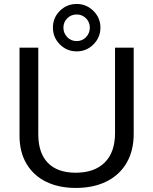

<svg xmlns="http://www.w3.org/2000/svg" viewBox="-20 -925 762 955"><path d="M356.9 9.8Q272.5 9.8 209.5 -21Q146.5 -51.8 111.8 -110.4Q77.1 -168.9 77.1 -250V-688H170.4V-257.8Q170.4 -163.6 218.3 -114.7Q266.1 -65.9 356.4 -65.9Q449.2 -65.9 500.7 -116.5Q552.2 -167 552.2 -264.2V-688H645V-258.8Q645 -175.3 609.6 -114.7Q574.2 -54.2 509.5 -22.2Q444.8 9.8 356.9 9.8ZM479.5 -787.6Q479.5 -738.8 444.8 -704.1Q410.2 -669.4 361.3 -669.4Q312.5 -669.4 277.8 -704.1Q243.2 -738.8 243.2 -787.6Q243.2 -836.9 277.8 -871.1Q312.5 -905.3 361.3 -905.3Q409.7 -905.3 444.6 -870.8Q479.5 -836.4 479.5 -787.6ZM426.8 -787.6Q426.8 -814.9 407.7 -834Q388.7 -853 361.3 -853Q333.5 -853 314.5 -834Q295.4 -814.9 295.4 -787.6Q295.4 -760.7 314 -740.7Q332.5 -720.7 361.3 -720.7Q389.6 -720.7 408.2 -740.5Q426.8 -760.3 426.8 -787.6Z"/></svg>

Font: Arial
Style: Regular
Weight: 400
Designer: Steve Matteson
Foundry: Ascender Corporation
Version: Version 2.00.3